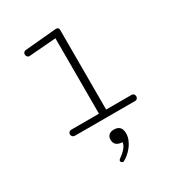

<svg xmlns="http://www.w3.org/2000/svg" viewBox="-197 -699 999 1085"><g transform="rotate(-30 302.5 -156.5)"><path d="M332 79.6C309.1 79.6 287.1 89.8 287.1 121.1C287.1 152.8 310.1 165.5 338.9 165.5C338.9 195.8 299.8 225.6 278.8 240.7C274.9 243.7 272.9 247.6 272.9 251C272.9 257.8 279.8 264.2 286.6 264.2C288.1 264.2 290 264.2 291.5 263.2C331.5 243.2 381.8 189.5 381.8 132.8C381.8 93.8 361.3 79.6 332 79.6ZM351.1 -561.5C351.1 -571.3 343.8 -577.1 333.5 -577.1C331.1 -577.1 329.6 -576.7 328.1 -576.7L124 -558.1C113.3 -556.6 108.4 -547.9 108.4 -538.6C108.4 -528.3 115.2 -518.1 128.4 -518.1C129.4 -518.1 130.4 -518.6 131.8 -518.6L304.2 -532.2V-40H124C110.4 -40 103.5 -30.3 103.5 -20.5C103.5 -10.3 110.8 0 126 0H516.6C529.8 0 536.1 -9.8 536.1 -20C536.1 -29.8 529.8 -40 517.1 -40H351.1Z"/></g></svg>

Font: Cutive Mono
Style: Regular
Weight: 400
Monospace: yes
Designer: Vernon Adams
Foundry: Vernon Adams
Version: Version 1.002